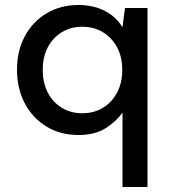

<svg xmlns="http://www.w3.org/2000/svg" viewBox="-20 -528 677 768"><path d="M470 220V-78Q446 -43 403 -15.5Q360 12 294 12Q221 12 165.5 -22Q110 -56 79 -115Q48 -174 48 -249Q48 -324 79 -382.5Q110 -441 166 -474.5Q222 -508 294 -508Q334 -508 367.5 -497.5Q401 -487 427 -467Q453 -447 470 -419L480 -496H570V220ZM309 -75Q356 -75 392 -97Q428 -119 448.5 -158Q469 -197 469 -248Q469 -300 448.5 -338.5Q428 -377 392 -399Q356 -421 309 -421Q263 -421 227 -399Q191 -377 171 -338.5Q151 -300 151 -248Q151 -197 171 -158Q191 -119 227 -97Q263 -75 309 -75Z"/></svg>

Font: DM Sans 24pt Medium
Style: Regular
Weight: 500
Designer: Colophon Foundry, Jonny Pinhorn
Foundry: Colophon Foundry
Version: Version 4.004;gftools[0.9.30]